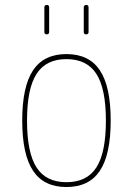

<svg xmlns="http://www.w3.org/2000/svg" viewBox="-20 -750 540 780"><path d="M371.6 -449.7Q333 -509.8 250 -509.8Q167 -509.8 128.4 -449.7Q89.8 -389.6 89.8 -259.8Q89.8 -129.9 128.4 -69.8Q167 -9.8 250 -9.8Q333 -9.8 371.6 -69.8Q410.2 -129.9 410.2 -259.8Q410.2 -389.6 371.6 -449.7ZM385.7 -56.2Q341.8 9.8 250 9.8Q158.2 9.8 114.3 -56.2Q70.3 -122.1 70.3 -260.3Q70.3 -398.4 114.3 -464.4Q158.2 -530.3 250 -530.3Q341.8 -530.3 385.7 -464.4Q429.7 -398.4 429.7 -260.3Q429.7 -122.1 385.7 -56.2ZM320.3 -620.1V-719.7Q320.3 -729.5 330.1 -730Q339.8 -730.5 339.8 -719.7V-620.1Q339.8 -610.4 330.1 -610.4Q320.3 -610.4 320.3 -620.1ZM160.2 -620.1V-719.7Q160.2 -729.5 169.9 -730Q179.7 -730.5 179.7 -719.7V-620.1Q179.7 -610.4 169.9 -610.4Q160.2 -610.4 160.2 -620.1Z"/></svg>

Font: Rounded-X Mgen+ 2m thin
Style: Regular
Weight: 100
Designer: [Source Han Sans]
Ryoko NISHIZUKA  (kana & ideographs); Paul D. Hunt (Latin, Greek & Cyrillic); Wenlong ZHANG  (bopomofo
Version: Version 1.059.20150602